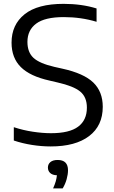

<svg xmlns="http://www.w3.org/2000/svg" viewBox="-20 -770 608 1022"><path d="M250 9.5Q201.5 9.5 150.5 1.5Q99.5 -6.5 53.5 -22V-93Q103.5 -76.5 155.2 -68.8Q207 -61 251.5 -61Q349.5 -61 396 -95.8Q442.5 -130.5 442.5 -197Q442.5 -253.5 406.8 -282.8Q371 -312 286.5 -331L244 -341Q140 -364 90.8 -413Q41.5 -462 41.5 -543Q41.5 -638.5 110.8 -694Q180 -749.5 318.5 -749.5Q414.5 -749.5 494 -725V-654Q411.5 -679 319.5 -679Q219 -679 172.5 -644.2Q126 -609.5 126 -547Q126 -492 158 -462.2Q190 -432.5 269.5 -414L312 -404.5Q426 -379.5 476.5 -330.8Q527 -282 527 -201.5Q527 -101 454.5 -45.8Q382 9.5 250 9.5ZM262.5 233Q272 212 276.8 195Q281.5 178 283 163Q259 162 247 150.8Q235 139.5 235 122Q235 104 248.2 92.8Q261.5 81.5 287 81.5Q342 81.5 342 136.5Q342 157.5 334.8 183.8Q327.5 210 313.5 233Z"/></svg>

Font: Encode Sans SemiExpanded SemiExpanded
Style: Regular
Weight: 400
Width: 6
Designer: Multiple Designers
Foundry: Impallari Type
Version: Version 3.000; ttfautohint (v1.8.3) -l 8 -r 50 -G 200 -x 14 